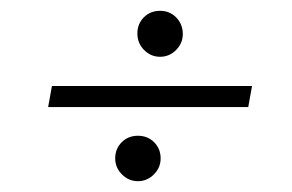

<svg xmlns="http://www.w3.org/2000/svg" viewBox="-20 -470 540 355"><path d="M69 -272 76 -311H446L439 -272ZM235 -135Q218 -135 205.5 -147.5Q193 -160 193 -177Q193 -195 205 -207Q217 -219 235 -219Q253 -219 265 -207Q277 -195 277 -177Q277 -160 264.5 -147.5Q252 -135 235 -135ZM276 -365Q259 -365 246.5 -377.5Q234 -390 234 -408Q234 -426 246 -438Q258 -450 276 -450Q294 -450 306 -437.5Q318 -425 318 -407Q318 -390 305.5 -377.5Q293 -365 276 -365Z"/></svg>

Font: DM Sans 24pt ExtraLight
Style: Italic
Weight: 250
Italic angle: -10°
Designer: Colophon Foundry, Jonny Pinhorn
Foundry: Colophon Foundry
Version: Version 4.004;gftools[0.9.30]